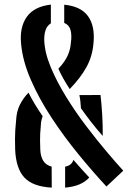

<svg xmlns="http://www.w3.org/2000/svg" viewBox="-20 -828 616 855"><path d="M454 2.5Q393.5 -62.5 329.5 -140.8Q265.5 -219 210 -303.2Q154.5 -387.5 117.8 -471.5Q81 -555.5 74 -632Q66.5 -706.5 99.2 -752.8Q132 -799 206.5 -807.5V-724Q190 -714 183.2 -694.5Q176.5 -675 177 -649Q179 -593.5 206 -528.8Q233 -464 274.5 -396.8Q316 -329.5 363.5 -267Q411 -204.5 454.8 -152.8Q498.5 -101 529 -68ZM290.5 -431.5Q258.5 -480 240 -522Q269 -553 281.2 -580.2Q293.5 -607.5 295.5 -636.5Q300.5 -671 294.2 -694Q288 -717 266 -726V-807Q340 -800 371.8 -756.2Q403.5 -712.5 396.5 -637.5Q392 -578.5 365.5 -530Q339 -481.5 290.5 -431.5ZM210.5 7.5Q126 3 88.5 -37.5Q51 -78 47.5 -162Q46.5 -191 46.8 -210.5Q47 -230 48 -248Q49 -266 51.5 -289.5Q53.5 -332.5 69 -362.5Q84.5 -392.5 107 -415.5Q120 -389 136 -362.8Q152 -336.5 170 -310.5Q165.5 -298.5 163 -284.5Q160.5 -257.5 159 -232.8Q157.5 -208 159.5 -159.5Q161 -130.5 173 -111.5Q185 -92.5 210 -86ZM437.5 -222.5Q410 -253.5 385 -285.8Q360 -318 340.5 -346Q339.5 -361 338 -375.5Q336.5 -390 333.5 -404.5L427.5 -405Q432 -369 435 -319.2Q438 -269.5 437.5 -222.5ZM270 7.5V-86Q299 -91 307 -116Q324.5 -96 342.2 -76.2Q360 -56.5 377.5 -37.5Q342.5 1.5 270 7.5Z"/></svg>

Font: Big Shoulders Stencil Text
Style: Bold
Weight: 700
Designer: Patric King
Foundry: XO Type Co
Version: Version 1.000